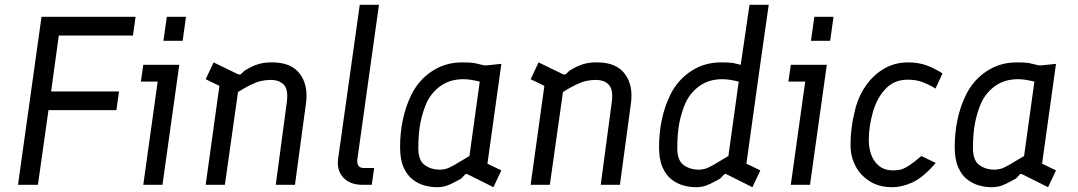

<svg xmlns="http://www.w3.org/2000/svg" viewBox="-20 -770 4492 800"><path d="M55 0 153 -700H545L534 -622H225L193 -389H476L465 -311H182L138 0Z M577 0 637 -430H567L577 -500H727L657 0ZM661 -600 675 -700H755L741 -600Z M837 0 899 -447 938 -391 837 -440 870 -510 971 -461Q980 -457 986 -463L998 -475Q1030 -495 1057 -503Q1084 -511 1118 -510Q1195 -509 1230 -461.5Q1265 -414 1255 -340L1209 0H1129L1175 -344Q1182 -396 1163 -416.5Q1144 -437 1108 -437Q1087 -437 1067.5 -432.5Q1048 -428 1022.5 -415.5Q997 -403 956 -377L977 -424L917 0Z M1490 0Q1438 0 1410 -30.5Q1382 -61 1389 -110L1479 -750H1559L1469 -106Q1467 -89 1473.5 -79.5Q1480 -70 1496 -70H1539L1529 0Z M1800 10Q1776 10 1749.5 3Q1723 -4 1699.5 -22Q1676 -40 1661.5 -73Q1647 -106 1647 -158Q1647 -216 1658.5 -271Q1670 -326 1694 -375Q1724 -436 1779.5 -473Q1835 -510 1905 -510Q1920 -510 1932.5 -509.5Q1945 -509 1958 -507L1996 -498Q2003 -497 2012 -498L2069 -504L2011 -88L2069 -60L2036 10L1930 -43Q1921 -48 1916 -41L1902 -26Q1875 -11 1858 -3Q1841 5 1828 7.5Q1815 10 1800 10ZM1811 -63Q1825 -63 1838 -66.5Q1851 -70 1873 -82.5Q1895 -95 1936 -120L1979 -430Q1939 -440 1911 -440Q1854 -440 1814.5 -411Q1775 -382 1756 -338Q1740 -301 1731.5 -257Q1723 -213 1723 -153Q1723 -101 1750 -82Q1777 -63 1811 -63Z M2191 0 2253 -447 2292 -391 2191 -440 2224 -510 2325 -461Q2334 -457 2340 -463L2352 -475Q2384 -495 2411 -503Q2438 -511 2472 -510Q2549 -509 2584 -461.5Q2619 -414 2609 -340L2563 0H2483L2529 -344Q2536 -396 2517 -416.5Q2498 -437 2462 -437Q2441 -437 2421.5 -432.5Q2402 -428 2376.5 -415.5Q2351 -403 2310 -377L2331 -424L2271 0Z M3062 -470 3103 -750H3183L3148 -504ZM2879 10Q2855 10 2828.5 3Q2802 -4 2778.5 -22Q2755 -40 2740.5 -73Q2726 -106 2726 -158Q2726 -216 2737.5 -271Q2749 -326 2773 -375Q2803 -436 2858.5 -473Q2914 -510 2984 -510Q2999 -510 3011.5 -509.5Q3024 -509 3037 -507L3075 -498Q3082 -497 3091 -498L3148 -504L3090 -88L3148 -60L3115 10L3009 -43Q3000 -48 2995 -41L2981 -26Q2954 -11 2937 -3Q2920 5 2907 7.5Q2894 10 2879 10ZM2890 -63Q2904 -63 2917 -66.5Q2930 -70 2952 -82.5Q2974 -95 3015 -120L3058 -430Q3018 -440 2990 -440Q2933 -440 2893.5 -411Q2854 -382 2835 -338Q2819 -301 2810.5 -257Q2802 -213 2802 -153Q2802 -101 2829 -82Q2856 -63 2890 -63Z M3275 0 3335 -430H3265L3275 -500H3425L3355 0ZM3359 -600 3373 -700H3453L3439 -600Z M3698 10Q3642 10 3602.5 -15.5Q3563 -41 3543 -81.5Q3523 -122 3524 -168Q3524 -206 3529.5 -245Q3535 -284 3546 -325Q3561 -377 3592 -419Q3623 -461 3666.5 -485.5Q3710 -510 3764 -510Q3807 -510 3841 -497.5Q3875 -485 3907 -464L3878 -401Q3850 -418 3823.5 -428Q3797 -438 3762 -438Q3706 -438 3670 -400Q3634 -362 3617 -303Q3608 -270 3604 -242.5Q3600 -215 3600 -186Q3600 -153 3610.5 -124.5Q3621 -96 3643.5 -78Q3666 -60 3703 -60Q3721 -60 3736 -64.5Q3751 -69 3770.5 -82Q3790 -95 3819 -120L3879 -91Q3825 -29 3781 -9.5Q3737 10 3698 10Z M4111 10Q4087 10 4060.5 3Q4034 -4 4010.5 -22Q3987 -40 3972.5 -73Q3958 -106 3958 -158Q3958 -216 3969.5 -271Q3981 -326 4005 -375Q4035 -436 4090.5 -473Q4146 -510 4216 -510Q4231 -510 4243.5 -509.5Q4256 -509 4269 -507L4307 -498Q4314 -497 4323 -498L4380 -504L4322 -88L4380 -60L4347 10L4241 -43Q4232 -48 4227 -41L4213 -26Q4186 -11 4169 -3Q4152 5 4139 7.5Q4126 10 4111 10ZM4122 -63Q4136 -63 4149 -66.5Q4162 -70 4184 -82.5Q4206 -95 4247 -120L4290 -430Q4250 -440 4222 -440Q4165 -440 4125.5 -411Q4086 -382 4067 -338Q4051 -301 4042.5 -257Q4034 -213 4034 -153Q4034 -101 4061 -82Q4088 -63 4122 -63Z"/></svg>

Font: Finlandica
Style: Italic
Weight: 400
Italic angle: -8°
Designer: Niklas Ekholm, Juho Hiilivirta, Jaakko Suomalainen
Foundry: Helsinki Type Studio
Version: Version 1.064